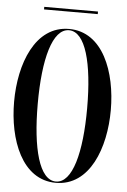

<svg xmlns="http://www.w3.org/2000/svg" viewBox="-56 -841 587 890"><g transform="rotate(5 237.5 -396.0)"><path d="M113.5 -800V-788H363.5V-800ZM237.5 -708C79.5 -708 12.5 -526 12.5 -350C12.5 -174 79.5 8 237.5 8C395.5 8 462.5 -174 462.5 -350C462.5 -526 395.5 -708 237.5 -708ZM237.5 2C160.5 2 122.5 -142 122.5 -350C122.5 -558 160.5 -702 237.5 -702C314.5 -702 352.5 -558 352.5 -350C352.5 -142 314.5 2 237.5 2Z"/></g></svg>

Font: Picaflor 72 pt
Style: Regular
Weight: 400
Designer: Ariel Martín Pérez
Foundry: Tunera Type Foundry
Version: Version 1.000;hotconv 1.0.109;makeotfexe 2.5.65596